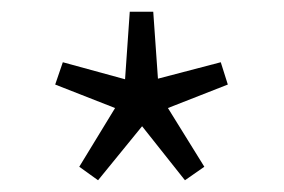

<svg xmlns="http://www.w3.org/2000/svg" viewBox="-20 -809 483 327"><path d="M147 -502 115 -525 176 -625 74 -665 87 -703 193 -674 201 -789H241L249 -675L356 -703L368 -665L266 -625L328 -525L295 -502L222 -594Z"/></svg>

Font: Noto Sans TC Thin Light
Style: Regular
Weight: 300
Version: Version 2.004-H2;hotconv 1.0.118;makeotfexe 2.5.65603